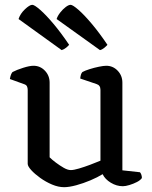

<svg xmlns="http://www.w3.org/2000/svg" viewBox="-20 -773 633 797"><path d="M246 4Q222 4 196 -7Q170 -18 147 -34.5Q124 -51 109.5 -67Q95 -83 95 -93V-400Q95 -408 92 -414.5Q89 -421 79 -424L21 -445Q23 -457 26 -464Q29 -471 32 -474Q49 -483 76 -491.5Q103 -500 119 -500Q147 -500 166.5 -479.5Q186 -459 186 -430V-120Q196 -110 212 -98Q228 -86 244.5 -76.5Q261 -67 274 -67Q286 -67 308 -73.5Q330 -80 354 -89Q378 -98 397 -106V-400Q397 -419 381 -424L313 -447Q315 -467 322 -474Q333 -480 352 -486Q371 -492 390.5 -496Q410 -500 421 -500Q449 -500 468.5 -479.5Q488 -459 488 -430V-66L561 -58Q564 -55 566.5 -48.5Q569 -42 569 -34Q563 -25 548.5 -17.5Q534 -10 517.5 -5Q501 0 490 0Q464 0 440 -14.5Q416 -29 406 -50Q385 -37 355.5 -24.5Q326 -12 296.5 -4Q267 4 246 4ZM236 -565 57 -694Q64 -716 83.5 -734.5Q103 -753 114 -753Q123 -753 147 -732Q171 -711 202.5 -673.5Q234 -636 267 -587Q263 -582 254.5 -575Q246 -568 236 -565ZM395 -565 215 -694Q219 -707 230 -721Q241 -735 253 -744Q265 -753 273 -753Q282 -753 306 -732Q330 -711 361.5 -673.5Q393 -636 426 -587Q422 -582 413 -574.5Q404 -567 395 -565Z"/></svg>

Font: Texturina
Style: Regular
Weight: 400
Designer: Guillermo Torres Carreño
Foundry: Omnibus-Type
Version: Version 1.002; ttfautohint (v1.8.3)